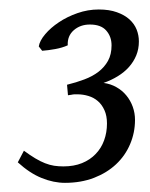

<svg xmlns="http://www.w3.org/2000/svg" viewBox="-20 -679 321 411"><path d="M277.3 -590.3Q277.3 -574.2 271.7 -560.5Q266.1 -546.9 256.1 -535.6Q246.1 -524.4 232.2 -515.9Q218.3 -507.3 201.7 -501.5Q216.8 -499.5 229.2 -492.4Q241.7 -485.4 250.5 -474.6Q259.3 -463.9 264.2 -450.4Q269 -437 269 -422.4Q269 -395 258.5 -370.4Q248 -345.7 228.5 -327.4Q209 -309.1 181.2 -298.3Q153.3 -287.6 119.1 -287.6Q94.7 -287.6 69.3 -297.9Q43.9 -308.1 18.1 -331.5L31.2 -356.4Q44.4 -346.7 55.4 -340.1Q66.4 -333.5 76.4 -329.6Q86.4 -325.7 95.9 -324.2Q105.5 -322.8 115.7 -322.8Q138.2 -322.8 155.5 -329.8Q172.9 -336.9 184.8 -349.4Q196.8 -361.8 202.9 -378.7Q209 -395.5 209 -414.6Q209 -431.2 203.6 -443.1Q198.2 -455.1 189.5 -462.6Q180.7 -470.2 169.2 -473.6Q157.7 -477.1 145.5 -477.1Q141.6 -477.1 139.6 -477.1Q137.7 -477.1 136.2 -476.8Q134.8 -476.6 132.6 -476.1Q130.4 -475.6 125.5 -475.1L123.5 -497.6Q143.1 -502.4 160.6 -509Q178.2 -515.6 190.9 -525.4Q203.6 -535.2 211.2 -548.8Q218.8 -562.5 218.8 -582Q218.8 -600.6 207.5 -613.5Q196.3 -626.5 172.4 -626.5Q151.9 -626.5 137.9 -614.3Q124 -602.1 125 -582Q113.3 -576.7 98.4 -574Q83.5 -571.3 70.3 -570.3L63 -579.6Q64.9 -591.8 76.7 -605.7Q88.4 -619.6 106 -631.3Q123.5 -643.1 145.8 -650.9Q168 -658.7 191.4 -658.7Q213.9 -658.7 230.2 -652.8Q246.6 -647 257.1 -637.5Q267.6 -627.9 272.5 -615.7Q277.3 -603.5 277.3 -590.3Z"/></svg>

Font: Gentium
Style: Italic
Weight: 400
Italic angle: -7°
Designer: J. Victor Gaultney
Version: Version 1.02; 2005; OFL release